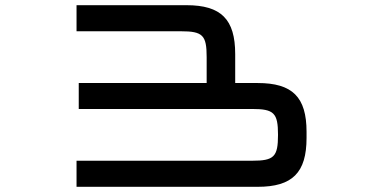

<svg xmlns="http://www.w3.org/2000/svg" viewBox="-20 -720 1434 740"><path d="M275 0H973C1107 0 1161.5 -54.5 1161.5 -188.5V-212C1161.5 -346 1107 -400 973 -400H886.5V-511.5C886.5 -645.5 832.5 -700 698.5 -700H275V-599.5H677C761.5 -599.5 776.5 -584.5 776.5 -500V-400H283.5V-300H951.5C1036 -300 1051.5 -284.5 1051.5 -200.5V-200C1051.5 -115.5 1036 -100.5 951.5 -100.5H275Z"/></svg>

Font: Melete
Style: Regular
Weight: 400
Width: 6
Designer: Sora Sagano
Foundry: DOT COLON
Version: Version 0.200;FEAKit 1.0